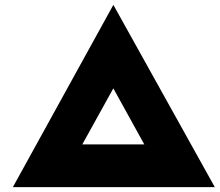

<svg xmlns="http://www.w3.org/2000/svg" viewBox="-20 -771 905 791"><path d="M33 0 447 -751 865 0ZM257 -64 159 -176H745L638 -61L379 -530H515Z"/></svg>

Font: Lexend Mega Black
Style: Regular
Weight: 900
Version: Version 1.007